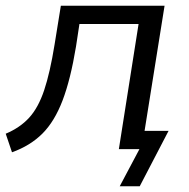

<svg xmlns="http://www.w3.org/2000/svg" viewBox="-29 -522 662 672"><path d="M13 11 -9 -54Q41 -75 73 -110Q105 -145 125.5 -206Q146 -267 162 -366L184 -502H547L477 -64H561L460 130H390L459 0H387L456 -438H249L237 -359Q218 -244 190 -170.5Q162 -97 119.5 -54.5Q77 -12 13 11Z"/></svg>

Font: Mulish
Style: Italic
Weight: 400
Italic angle: -9°
Designer: Vernon Adams
Foundry: Vernon Adams
Version: Version 3.603; ttfautohint (v1.8.3)